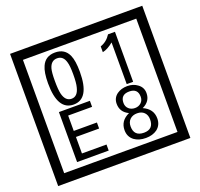

<svg xmlns="http://www.w3.org/2000/svg" viewBox="-170 -1151 1496 1433"><g transform="rotate(-20 577.5 -435.0)"><path d="M1103 90H53V-960H1103ZM1028 15V-885H128V15ZM497 -656Q497 -442 371 -442Q244 -442 244 -656Q244 -744 265 -789Q294 -855 371 -855Q448 -855 477 -789Q497 -745 497 -656ZM444 -656Q444 -723 435 -752Q420 -809 371 -809Q322 -809 306 -752Q298 -723 298 -656Q298 -587 306 -553Q322 -488 371 -488Q419 -488 435 -554Q444 -587 444 -656ZM845 -450H794V-781Q748 -743 708 -735V-781Q759 -798 790 -847H845ZM498 -30H247V-427H493V-379H303V-257H487V-209H303V-78H498ZM921 -132Q921 -79 882 -49Q846 -23 792 -23Q737 -23 701 -49Q661 -79 661 -132Q661 -207 736 -241Q673 -271 673 -337Q673 -384 710 -411Q744 -435 792 -435Q839 -435 872 -410Q910 -383 910 -337Q910 -271 845 -241Q921 -207 921 -132ZM860 -326Q860 -392 792 -392Q723 -392 723 -326Q723 -297 742.5 -279Q762 -261 792 -261Q821 -261 840.5 -279Q860 -297 860 -326ZM868 -143Q868 -178 847.5 -198.5Q827 -219 792 -219Q756 -219 734.5 -198.5Q713 -178 713 -143Q713 -65 792 -65Q868 -65 868 -143Z"/></g></svg>

Font: Unicode BMP Fallback SIL
Style: Regular
Weight: 400
Foundry: NRSI, SIL International
Version: Version 5.1 Based on Unicode 5.1